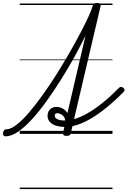

<svg xmlns="http://www.w3.org/2000/svg" viewBox="-134 -909 866 1304"><path d="M-97 17Q-106 17 -110.5 9.5Q-115 2 -113.5 -7Q-112 -16 -106 -23.5Q-100 -31 -90 -31Q-61 -31 -21 -62Q19 -93 64 -146Q109 -199 157 -266Q205 -333 251.5 -407Q298 -481 339.5 -553.5Q381 -626 414.5 -690Q448 -754 469 -800.5Q490 -847 495 -868Q498 -880 505 -884.5Q512 -889 525 -889Q541 -889 546 -883.5Q551 -878 549 -867L369 -100Q415 -113 464.5 -142Q514 -171 567 -214Q620 -257 675 -313Q679 -317 686.5 -318.5Q694 -320 703 -313Q712 -305 712 -298Q712 -291 707 -286Q651 -229 592 -180.5Q533 -132 474.5 -98.5Q416 -65 358 -52L347 -4Q345 5 338.5 9.5Q332 14 317 14Q305 14 298.5 9Q292 4 294 -6L303 -47Q276 -47 249.5 -54.5Q223 -62 206 -79.5Q189 -97 189 -123Q189 -149 205.5 -166Q222 -183 250 -183Q272 -183 292.5 -171.5Q313 -160 324 -141L447 -668Q415 -602 373 -525.5Q331 -449 283 -372.5Q235 -296 185 -226Q135 -156 85 -101Q35 -46 -11 -14.5Q-57 17 -97 17ZM238 -124Q238 -111 248.5 -103.5Q259 -96 275.5 -93Q292 -90 309 -91Q306 -115 289 -127.5Q272 -140 255 -140Q238 -140 238 -124ZM0 365H630V375H0ZM0 -20H630V0H0ZM0 -505H630V-500H0ZM0 -885H630V-875H0Z"/></svg>

Font: Playwrite AT Guides
Style: Italic
Weight: 400
Italic angle: -13.0072°
Designer: Veronika Burian, José Scaglione
Foundry: TypeTogether
Version: Version 1.002